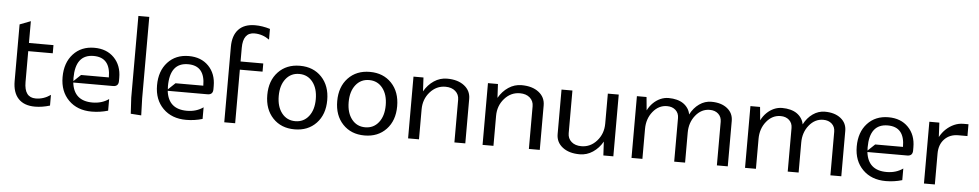

<svg xmlns="http://www.w3.org/2000/svg" viewBox="-36 -797 5370 1053"><g transform="rotate(5 2649.5 -270.0)"><path d="M47 -437 107 -460V-340H242V-295H107V-125Q107 -40 170 -40Q214 -40 252 -67V-8Q209 5 170 5Q110 5 78.5 -28.5Q47 -62 47 -125Z M367 -170Q367 -161 368 -153L407 -190H560Q560 -300 467 -300Q367 -300 367 -170ZM307 -170Q307 -249 351 -297Q395 -345 467 -345Q535 -345 576 -303Q617 -261 617 -193V-175Q617 -145 587 -145H368Q380 -45 482 -45Q534 -45 572 -72V-8Q528 5 482 5Q403 5 355 -43Q307 -91 307 -170Z M692 -540H752V-92L755 2L697 -2L692 -90Z M887 -170Q887 -161 888 -153L927 -190H1080Q1080 -300 987 -300Q887 -300 887 -170ZM827 -170Q827 -249 871 -297Q915 -345 987 -345Q1055 -345 1096 -303Q1137 -261 1137 -193V-175Q1137 -145 1107 -145H888Q900 -45 1002 -45Q1054 -45 1092 -72V-8Q1048 5 1002 5Q923 5 875 -43Q827 -91 827 -170Z M1212 0V-415Q1212 -478 1243.5 -511.5Q1275 -545 1335 -545Q1374 -545 1417 -532V-473Q1379 -500 1335 -500Q1272 -500 1272 -415V-340H1397V-295H1272V0Z M1525 -264.5Q1497 -229 1497 -170Q1497 -111 1525 -75.5Q1553 -40 1599 -40Q1645 -40 1673 -75.5Q1701 -111 1701 -170Q1701 -229 1673 -264.5Q1645 -300 1599 -300Q1553 -300 1525 -264.5ZM1479.5 -43Q1434 -91 1434 -170Q1434 -249 1479.5 -297Q1525 -345 1599 -345Q1673 -345 1718.5 -297Q1764 -249 1764 -170Q1764 -91 1718.5 -43Q1673 5 1599 5Q1525 5 1479.5 -43Z M1910 -264.5Q1882 -229 1882 -170Q1882 -111 1910 -75.5Q1938 -40 1984 -40Q2030 -40 2058 -75.5Q2086 -111 2086 -170Q2086 -229 2058 -264.5Q2030 -300 1984 -300Q1938 -300 1910 -264.5ZM1864.5 -43Q1819 -91 1819 -170Q1819 -249 1864.5 -297Q1910 -345 1984 -345Q2058 -345 2103.5 -297Q2149 -249 2149 -170Q2149 -91 2103.5 -43Q2058 5 1984 5Q1910 5 1864.5 -43Z M2224 0V-340H2279L2283 -264Q2304 -301 2337 -323Q2370 -345 2409 -345Q2468 -345 2503.5 -317.5Q2539 -290 2539 -245V0H2479V-235Q2479 -264 2458.5 -282Q2438 -300 2404 -300Q2354 -300 2319 -260.5Q2284 -221 2284 -165V0Z M2634 0V-340H2689L2693 -264Q2714 -301 2747 -323Q2780 -345 2819 -345Q2878 -345 2913.5 -317.5Q2949 -290 2949 -245V0H2889V-235Q2889 -264 2868.5 -282Q2848 -300 2814 -300Q2764 -300 2729 -260.5Q2694 -221 2694 -165V0Z M3354 0H3299L3295 -76Q3274 -39 3241 -17Q3208 5 3169 5Q3110 5 3074.5 -22.5Q3039 -50 3039 -95V-340H3099V-105Q3099 -76 3119.5 -58Q3140 -40 3174 -40Q3224 -40 3259 -79.5Q3294 -119 3294 -175V-340H3354Z M3454 0V-340H3507L3514 -267Q3526 -291 3544 -308.5Q3562 -326 3583.5 -335.5Q3605 -345 3629 -345Q3653 -345 3674 -339.5Q3695 -334 3710 -323.5Q3725 -313 3735 -298Q3745 -283 3748 -265Q3767 -302 3797.5 -323.5Q3828 -345 3864 -345Q3918 -345 3951 -319Q3984 -293 3984 -250V0H3924V-240Q3924 -267 3906 -283.5Q3888 -300 3859 -300Q3813 -300 3781 -260.5Q3749 -221 3749 -165V0H3689V-240Q3689 -267 3671 -283.5Q3653 -300 3624 -300Q3578 -300 3546 -260.5Q3514 -221 3514 -165V0Z M4079 0V-340H4132L4139 -267Q4151 -291 4169 -308.5Q4187 -326 4208.5 -335.5Q4230 -345 4254 -345Q4278 -345 4299 -339.5Q4320 -334 4335 -323.5Q4350 -313 4360 -298Q4370 -283 4373 -265Q4392 -302 4422.5 -323.5Q4453 -345 4489 -345Q4543 -345 4576 -319Q4609 -293 4609 -250V0H4549V-240Q4549 -267 4531 -283.5Q4513 -300 4484 -300Q4438 -300 4406 -260.5Q4374 -221 4374 -165V0H4314V-240Q4314 -267 4296 -283.5Q4278 -300 4249 -300Q4203 -300 4171 -260.5Q4139 -221 4139 -165V0Z M4739 -170Q4739 -161 4740 -153L4779 -190H4932Q4932 -300 4839 -300Q4739 -300 4739 -170ZM4679 -170Q4679 -249 4723 -297Q4767 -345 4839 -345Q4907 -345 4948 -303Q4989 -261 4989 -193V-175Q4989 -145 4959 -145H4740Q4752 -45 4854 -45Q4906 -45 4944 -72V-8Q4900 5 4854 5Q4775 5 4727 -43Q4679 -91 4679 -170Z M5064 -340H5119L5123 -261Q5137 -287 5157 -305.5Q5177 -324 5201 -334.5Q5225 -345 5251 -345H5279V-280H5229Q5182 -280 5153 -250Q5124 -220 5124 -170V0H5064Z"/></g></svg>

Font: Glametrix
Style: Regular
Weight: 500
Designer: gluk
Foundry: gluk
Version: Version 0.40